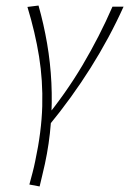

<svg xmlns="http://www.w3.org/2000/svg" viewBox="-20 -434 466 693"><path d="M155 21 137 1Q217 -96 278 -199Q339 -302 386 -410H426Q375 -297 307 -189Q239 -81 155 21ZM123 239 86 232Q92 210 97.5 189Q103 168 107 148Q130 41 132.5 -51Q135 -143 121 -230Q107 -317 79 -409L119 -414Q138 -347 150 -277Q162 -207 165.5 -135Q169 -63 163.5 10.5Q158 84 142 158Q137 179 132.5 199Q128 219 123 239Z"/></svg>

Font: Ysabeau Office ExtraLight
Style: Italic
Weight: 250
Italic angle: -12°
Designer: Christian Thalmann (Catharsis Fonts)
Version: Version 2.001;gftools[0.9.30]; featfreeze: tnum,lnum,ss02